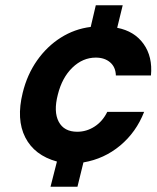

<svg xmlns="http://www.w3.org/2000/svg" viewBox="-20 -695 591 725"><path d="M170.8 10 195 -85Q110 -108.3 75.4 -176.2Q40.8 -244.2 65.8 -345Q82.5 -413.3 120 -466.7Q157.5 -520 209.6 -552.9Q261.7 -585.8 322.5 -593.3L341.7 -675H443.3L422.5 -590Q487.5 -577.5 522.1 -529.2Q556.7 -480.8 550 -410H417.5Q416.7 -441.7 395.8 -459.6Q375 -477.5 341.7 -477.5Q292.5 -477.5 253.3 -439.6Q214.2 -401.7 198.3 -337.5Q181.7 -273.3 201.7 -235.4Q221.7 -197.5 271.7 -197.5Q306.7 -197.5 337.1 -217.1Q367.5 -236.7 385 -272.5H524.2Q494.2 -195.8 433.8 -145.4Q373.3 -95 295 -81.7L272.5 10Z"/></svg>

Font: Funnel Sans
Style: Bold Italic
Weight: 700
Italic angle: -14.036°
Designer: NORD ID, Kristian Moeller
Foundry: Dicotype
Version: Version 1.000